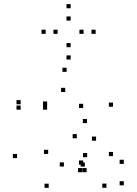

<svg xmlns="http://www.w3.org/2000/svg" viewBox="-20 -882 660 924"><path d="M79.4 -380.1V-400.1H59.4V-380.1ZM79.4 -354.2V-374.2H59.4V-354.2ZM206.8 -354.2V-374.2H186.8V-354.2ZM206.9 -373.7V-393.7H186.9V-373.7ZM293.9 -439.3V-459.3H273.9V-439.3ZM380.2 -362.5V-382.5H360.2V-362.5ZM380.2 -89.7V-109.7H360.2V-89.7ZM388.2 -80.3V-100.3H368.2V-80.3ZM492.3 21.5V1.5H472.3V21.5ZM575.8 10V-10H555.8V10ZM575.8 -93.2V-113.2H555.8V-93.2ZM523.9 -130.8V-150.8H503.9V-130.8ZM523.9 -368.4V-388.4H503.9V-368.4ZM300.5 -536.2V-556.2H280.5V-536.2ZM398.8 -289.5V-309.5H378.8V-289.5ZM61.9 -121V-141H41.9V-121ZM214.3 22V2H194.3V22ZM375.6 -53.2V-73.2H355.6V-53.2ZM396.8 -53.2V-73.2H376.8V-53.2ZM399.5 -125.5V-145.5H379.5V-125.5ZM287.6 -80.6V-100.6H267.6V-80.6ZM211.8 -141.1V-161.1H191.8V-141.1ZM349.7 -216.6V-236.6H329.7V-216.6ZM442.3 -204.8V-224.8H422.3V-204.8ZM440.2 -719.1V-739.1H420.2V-719.1ZM320 -842.2V-862.2H300V-842.2ZM199.8 -719.1V-739.1H179.8V-719.1ZM320 -595.4V-615.4H300V-595.4ZM257.2 -719.1V-739.1H237.2V-719.1ZM320 -782.9V-802.9H300V-782.9ZM382.2 -719.1V-739.1H362.2V-719.1ZM320 -654.8V-674.8H300V-654.8Z"/></svg>

Font: Monaspace Neon Dots Var
Style: Regular
Weight: 400
Designer: Riley Cran and the Lettermatic Team
Version: Version 1.100 (Monaspace Neon Dots)